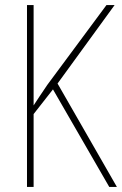

<svg xmlns="http://www.w3.org/2000/svg" viewBox="-20 -734 479 754"><path d="M439 0H409L188 -383L112 -286V0H86V-714H112V-320Q120 -333 134 -353.5Q148 -374 166 -401L398 -714H430L206 -406Z"/></svg>

Font: Noto Sans Bengali Condensed Thin
Style: Regular
Weight: 100
Width: 3
Designer: Joana Ranito - Universal Thirst; Jelle Bosma - Monotype Design Team
Foundry: Universal Thirst ehf.
Version: Version 3.000; ttfautohint (v1.8.4.7-5d5b)